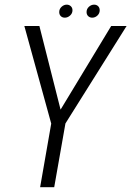

<svg xmlns="http://www.w3.org/2000/svg" viewBox="-20 -784 550 804"><path d="M148 0H207L254 -267L510 -675H445.5L234 -325.5H233.5L145 -675H82L194.5 -266.5ZM251.5 -710Q263.5 -710 273.5 -719Q283.5 -728 283.5 -741Q283.5 -751.5 276.5 -758Q269.5 -764.5 259.5 -764.5Q247.5 -764.5 237.8 -755.5Q228 -746.5 228 -733.5Q228 -723 234.5 -716.5Q241 -710 251.5 -710ZM366 -710Q378.5 -710 388 -719Q397.5 -728 397.5 -741Q397.5 -751.5 391 -758Q384.5 -764.5 374 -764.5Q362 -764.5 352.2 -755.5Q342.5 -746.5 342.5 -733.5Q342.5 -723 349.2 -716.5Q356 -710 366 -710Z"/></svg>

Font: Anybody SemiCondensed Light
Style: Italic
Weight: 300
Width: 4
Italic angle: -10°
Version: Version 1.113;gftools[0.9.25]